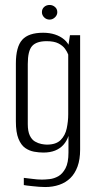

<svg xmlns="http://www.w3.org/2000/svg" viewBox="-20 -637 392 774"><path d="M162 117Q151 117 137.5 116Q124 115 111 113.5Q98 112 88.5 111Q79 110 76 109V80Q88 81 109.5 84Q131 87 149 87Q162 87 180 85Q198 83 215 73.5Q232 64 244 41.5Q256 19 256 -22V-89Q249 -68 235.5 -53Q222 -38 202 -30Q182 -22 155 -22Q137 -22 117.5 -25.5Q98 -29 81.5 -40.5Q65 -52 54.5 -77.5Q44 -103 44 -148V-381Q44 -448 69.5 -476.5Q95 -505 154 -505Q180 -505 201.5 -498Q223 -491 239 -477.5Q255 -464 263 -442L254 -443L262 -495H303V-34Q303 6 292.5 34.5Q282 63 263.5 81Q245 99 219 108Q193 117 162 117ZM169 -54Q206 -54 224.5 -72.5Q243 -91 249 -119.5Q255 -148 255 -176V-417Q251 -428 242 -440.5Q233 -453 215.5 -462Q198 -471 168 -471Q127 -471 109.5 -451.5Q92 -432 92 -379V-137Q92 -108 100 -91Q108 -74 121 -66.5Q134 -59 147 -56.5Q160 -54 169 -54ZM180 -558Q167 -558 158 -567Q149 -576 149 -588Q149 -601 158 -609Q167 -617 180 -617Q192 -617 201.5 -609Q211 -601 211 -588Q211 -576 201.5 -567Q192 -558 180 -558Z"/></svg>

Font: Alumni Sans Light
Style: Regular
Weight: 300
Version: Version 1.018